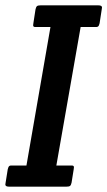

<svg xmlns="http://www.w3.org/2000/svg" viewBox="-27 -699 402 719"><path d="M341 -679Q355 -679 355 -671Q355 -668 354 -664L346 -612Q344 -603 340.5 -600Q337 -597 327 -598H275L184 -79H236Q246 -80 248.5 -77Q251 -74 249 -65L241 -15Q239 -6 235.5 -3Q232 0 222 0H7Q-7 0 -7 -8Q-7 -11 -6 -15L2 -65Q4 -74 7.5 -77Q11 -80 21 -79H72L162 -598H111Q101 -597 98.5 -600Q96 -603 98 -612L106 -664Q108 -673 111.5 -676Q115 -679 125 -679Z"/></svg>

Font: Crete Round
Style: Italic
Weight: 400
Designer: Veronika Burian
Foundry: TypeTogether
Version: Version 1.001; ttfautohint (v1.6)